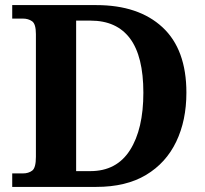

<svg xmlns="http://www.w3.org/2000/svg" viewBox="-20 -734 807 754"><path d="M28 0V-53H70Q92 -53 106.5 -64Q121 -75 121 -118V-600Q121 -640 106 -650.5Q91 -661 70 -661H28V-714H358Q524 -714 618 -627Q712 -540 712 -370Q712 -261 672 -177.5Q632 -94 553.5 -47Q475 0 358 0ZM335 -62Q438 -62 490.5 -144.5Q543 -227 543 -370Q543 -513 490.5 -583Q438 -653 336 -653H279V-62Z"/></svg>

Font: Noto Naskh Arabic
Style: Bold
Weight: 700
Designer: Monotype Design Team, David Williams, Mohamad Dakak and Nizar Qandah
Foundry: Monotype Imaging Inc.
Version: Version 2.016